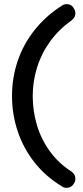

<svg xmlns="http://www.w3.org/2000/svg" viewBox="-20 -722 403 927"><path d="M302 185Q289 185 279 178Q200 130 146.5 62Q93 -6 65.5 -88Q38 -170 38 -258Q38 -347 65.5 -428Q93 -509 147 -577Q201 -645 279 -695Q289 -702 302 -702Q322 -702 333 -687Q344 -672 344 -658Q344 -638 326 -624Q264 -580 222 -522Q180 -464 159 -396.5Q138 -329 138 -258Q138 -187 158 -119Q178 -51 220 7.5Q262 66 326 107Q344 120 344 142Q344 157 332 171Q320 185 302 185Z"/></svg>

Font: Quicksand Light SemiBold
Style: Regular
Weight: 600
Version: Version 3.006